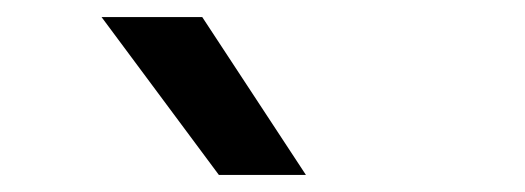

<svg xmlns="http://www.w3.org/2000/svg" viewBox="-20 -828 615 225"><path d="M236.5 -623 99 -808H217L338.5 -623Z"/></svg>

Font: Encode Sans Semi Expanded Medium
Style: Regular
Weight: 500
Width: 6
Designer: Multiple Designers
Foundry: Impallari Type
Version: Version 2.000